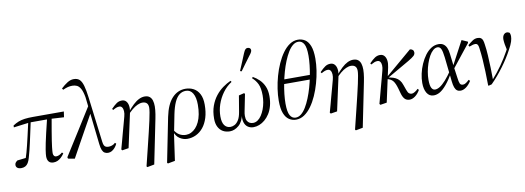

<svg xmlns="http://www.w3.org/2000/svg" viewBox="-71 -1187 5036 1840"><g transform="rotate(-10 2447.0 -267.0)"><path d="M47 12Q26 12 12 2Q-2 -8 -2 -27Q-2 -41 6 -50.5Q14 -60 24 -67Q48 -70 71.5 -72.5Q95 -75 118 -78L115 -66H104Q114 -96 122.5 -125.5Q131 -155 140 -193Q149 -231 161.5 -284Q174 -337 191 -415H215Q200 -345 189.5 -296.5Q179 -248 171 -212Q163 -176 155 -143.5Q147 -111 136 -73Q128 -44 116.5 -25Q105 -6 88 3Q71 12 47 12ZM46 -385V-403Q73 -421 100.5 -432Q128 -443 163 -447.5Q198 -452 244 -452H544L536 -397L399 -405H202ZM363 12Q332 12 317 -6Q302 -24 302 -57Q302 -66 303.5 -81.5Q305 -97 309 -122.5Q313 -148 321 -186.5Q329 -225 342 -281Q355 -337 374 -414L420 -422Q406 -343 396.5 -287.5Q387 -232 381.5 -195Q376 -158 373.5 -135.5Q371 -113 370 -99.5Q369 -86 369 -77Q369 -62 376.5 -51.5Q384 -41 399 -41Q413 -41 428 -48Q443 -55 458 -68L469 -57Q453 -34 436 -18.5Q419 -3 401 4.5Q383 12 363 12Z M505 0 501 -14Q575 -132 650 -250Q725 -368 798 -486L812 -404H800Q761 -335 722.5 -265.5Q684 -196 645.5 -127Q607 -58 569 12ZM894 12Q875 12 860.5 3.5Q846 -5 837 -26.5Q828 -48 824 -86L786 -425L785 -437L772 -552Q762 -607 746.5 -634.5Q731 -662 711 -671.5Q691 -681 666 -681Q644 -681 623.5 -676Q603 -671 574 -658L565 -672Q597 -702 628 -721.5Q659 -741 690 -741Q726 -741 746.5 -722Q767 -703 779.5 -659.5Q792 -616 801 -544L856 -102Q859 -77 866 -65Q873 -53 884 -49Q895 -45 910 -45Q924 -45 941.5 -50.5Q959 -56 974 -71L985 -61Q976 -41 961.5 -24Q947 -7 930 2.5Q913 12 894 12Z M1023 2Q1034 -36 1044 -74Q1054 -112 1064.5 -150.5Q1075 -189 1085.5 -227Q1096 -265 1106 -303Q1114 -332 1112.5 -355.5Q1111 -379 1101.5 -392.5Q1092 -406 1075 -406Q1060 -406 1045.5 -400.5Q1031 -395 1012 -384L1004 -396Q1036 -429 1058.5 -444Q1081 -459 1109 -459Q1135 -459 1150.5 -441.5Q1166 -424 1170 -395Q1174 -366 1166 -329L1094 2L1031 12ZM1233 204 1278 21Q1297 -56 1311.5 -117Q1326 -178 1336 -223.5Q1346 -269 1351 -299.5Q1356 -330 1356 -346Q1356 -377 1341 -391Q1326 -405 1300 -405Q1277 -405 1251 -393Q1225 -381 1198.5 -359Q1172 -337 1145 -306V-334H1154Q1188 -376 1218 -404Q1248 -432 1276 -445.5Q1304 -459 1330 -459Q1361 -459 1378.5 -445Q1396 -431 1403.5 -406.5Q1411 -382 1411 -349Q1411 -332 1409 -313Q1407 -294 1404 -274Q1401 -254 1396.5 -232.5Q1392 -211 1387.5 -188Q1383 -165 1378 -141L1309 199L1240 212Z M1440 212 1433 204 1519 -227Q1544 -348 1598.5 -406Q1653 -464 1729 -464Q1772 -464 1807.5 -445Q1843 -426 1864 -386Q1885 -346 1885 -283Q1885 -211 1868 -156Q1851 -101 1820.5 -63.5Q1790 -26 1750 -7Q1710 12 1665 12Q1626 12 1591 -11Q1556 -34 1540 -84L1539 -108Q1563 -65 1592.5 -46.5Q1622 -28 1659 -28Q1685 -28 1709 -39.5Q1733 -51 1753.5 -73Q1774 -95 1789 -127Q1804 -159 1812 -200.5Q1820 -242 1820 -293Q1820 -364 1796.5 -404Q1773 -444 1729 -444Q1693 -444 1665 -422Q1637 -400 1617 -355Q1597 -310 1583 -241L1549 -68H1548L1510 199Z M2079 12Q2041 12 2012 -4.5Q1983 -21 1966.5 -53.5Q1950 -86 1950 -133Q1950 -203 1969.5 -257Q1989 -311 2021 -351.5Q2053 -392 2091.5 -419.5Q2130 -447 2168 -464L2176 -452Q2125 -419 2088.5 -369Q2052 -319 2032.5 -261Q2013 -203 2013 -144Q2013 -86 2034 -57.5Q2055 -29 2092 -29Q2112 -29 2133 -40Q2154 -51 2171.5 -79Q2189 -107 2197 -157L2223 -312L2275 -325L2283 -317L2251 -157Q2248 -144 2246.5 -131.5Q2245 -119 2245 -108Q2245 -78 2254.5 -61Q2264 -44 2279 -36.5Q2294 -29 2312 -29Q2336 -29 2357 -43.5Q2378 -58 2394.5 -83Q2411 -108 2423 -139.5Q2435 -171 2441 -205.5Q2447 -240 2447 -273Q2447 -344 2428 -384Q2409 -424 2376 -452L2384 -464Q2417 -446 2446 -418Q2475 -390 2492.5 -350Q2510 -310 2510 -256Q2510 -204 2498.5 -161Q2487 -118 2466.5 -86Q2446 -54 2420 -32Q2394 -10 2365.5 1Q2337 12 2309 12Q2277 12 2253.5 -4.5Q2230 -21 2220.5 -53.5Q2211 -86 2219 -133H2221Q2208 -59 2166.5 -23.5Q2125 12 2079 12ZM2274 -540Q2291 -581 2308 -621Q2325 -661 2341 -701Q2346 -713 2351.5 -723Q2357 -733 2364.5 -739.5Q2372 -746 2382 -746Q2397 -746 2405.5 -739Q2414 -732 2414 -719Q2414 -709 2406.5 -696Q2399 -683 2388 -670Q2363 -636 2338 -602.5Q2313 -569 2289 -535Z M2723 12Q2687 12 2656.5 -7.5Q2626 -27 2608 -72Q2590 -117 2590 -195Q2590 -249 2599 -310Q2608 -371 2625 -432Q2642 -493 2667 -548.5Q2692 -604 2723 -647Q2754 -690 2791.5 -715Q2829 -740 2872 -740Q2909 -740 2939.5 -721Q2970 -702 2988 -656.5Q3006 -611 3006 -533Q3006 -479 2997 -418.5Q2988 -358 2970.5 -296.5Q2953 -235 2928.5 -180Q2904 -125 2872.5 -81.5Q2841 -38 2803.5 -13Q2766 12 2723 12ZM2723 -8Q2751 -8 2776.5 -28.5Q2802 -49 2824 -85.5Q2846 -122 2865 -169Q2884 -216 2899 -268.5Q2914 -321 2924.5 -375Q2935 -429 2940.5 -479.5Q2946 -530 2946 -571Q2946 -653 2926.5 -686.5Q2907 -720 2872 -720Q2844 -720 2818.5 -699.5Q2793 -679 2771 -642.5Q2749 -606 2730 -559.5Q2711 -513 2696 -460Q2681 -407 2670.5 -353Q2660 -299 2654.5 -249Q2649 -199 2649 -157Q2649 -76 2668.5 -42Q2688 -8 2723 -8ZM2623 -344 2637 -388H2966L2952 -344Z M3052 2Q3063 -36 3073 -74Q3083 -112 3093.5 -150.5Q3104 -189 3114.5 -227Q3125 -265 3135 -303Q3143 -332 3141.5 -355.5Q3140 -379 3130.5 -392.5Q3121 -406 3104 -406Q3089 -406 3074.5 -400.5Q3060 -395 3041 -384L3033 -396Q3065 -429 3087.5 -444Q3110 -459 3138 -459Q3164 -459 3179.5 -441.5Q3195 -424 3199 -395Q3203 -366 3195 -329L3123 2L3060 12ZM3262 204 3307 21Q3326 -56 3340.5 -117Q3355 -178 3365 -223.5Q3375 -269 3380 -299.5Q3385 -330 3385 -346Q3385 -377 3370 -391Q3355 -405 3329 -405Q3306 -405 3280 -393Q3254 -381 3227.5 -359Q3201 -337 3174 -306V-334H3183Q3217 -376 3247 -404Q3277 -432 3305 -445.5Q3333 -459 3359 -459Q3390 -459 3407.5 -445Q3425 -431 3432.5 -406.5Q3440 -382 3440 -349Q3440 -332 3438 -313Q3436 -294 3433 -274Q3430 -254 3425.5 -232.5Q3421 -211 3416.5 -188Q3412 -165 3407 -141L3338 199L3269 212Z M3535 2Q3546 -37 3556 -75.5Q3566 -114 3576.5 -152.5Q3587 -191 3597.5 -229.5Q3608 -268 3618 -307Q3626 -336 3624.5 -358.5Q3623 -381 3613.5 -393.5Q3604 -406 3587 -406Q3572 -406 3558 -400.5Q3544 -395 3524 -384L3516 -396Q3548 -429 3571 -444Q3594 -459 3621 -459Q3647 -459 3662.5 -441.5Q3678 -424 3682 -395Q3686 -366 3678 -329L3606 2L3543 12ZM3829 12Q3798 12 3780.5 -7Q3763 -26 3753 -62L3739 -112Q3724 -164 3706.5 -186Q3689 -208 3661 -216L3637 -223V-229H3640L3650 -238L3913 -462Q3930 -461 3940 -451.5Q3950 -442 3950 -426Q3950 -408 3935.5 -394Q3921 -380 3877 -354L3655 -226L3654 -235L3682 -229Q3711 -223 3732 -212.5Q3753 -202 3768.5 -183.5Q3784 -165 3794 -134L3811 -86Q3821 -58 3832 -49.5Q3843 -41 3859 -41Q3871 -41 3889 -52Q3907 -63 3920 -77L3931 -65Q3909 -27 3881.5 -7.5Q3854 12 3829 12Z M4063 12Q4020 12 3997 -25.5Q3974 -63 3974 -124Q3974 -167 3984 -213.5Q3994 -260 4013.5 -304.5Q4033 -349 4059.5 -385Q4086 -421 4119.5 -442.5Q4153 -464 4192 -464Q4220 -464 4239 -451Q4258 -438 4269 -413.5Q4280 -389 4284 -352L4299 -227L4300 -217L4314 -117Q4319 -74 4327 -57.5Q4335 -41 4357 -41Q4372 -41 4388 -52.5Q4404 -64 4417 -77L4429 -65Q4405 -27 4377.5 -7.5Q4350 12 4324 12Q4304 12 4290 2Q4276 -8 4267.5 -31Q4259 -54 4255 -92L4229 -330Q4222 -390 4210.5 -413Q4199 -436 4176 -436Q4154 -436 4133 -417.5Q4112 -399 4095 -368.5Q4078 -338 4065 -299.5Q4052 -261 4045 -221Q4038 -181 4038 -144Q4038 -89 4050.5 -65Q4063 -41 4085 -41Q4107 -41 4132.5 -57Q4158 -73 4189.5 -108Q4221 -143 4259 -199L4277 -187H4271Q4226 -109 4190 -66Q4154 -23 4123.5 -5.5Q4093 12 4063 12ZM4293 -200 4287 -221 4416 -464 4473 -439V-427Z M4592 8Q4591 -64 4589 -127Q4587 -190 4583 -246.5Q4579 -303 4572 -353Q4570 -372 4566 -383Q4562 -394 4555.5 -399Q4549 -404 4538 -404Q4525 -404 4512.5 -400Q4500 -396 4480 -389L4472 -404Q4499 -427 4521.5 -442Q4544 -457 4569 -457Q4590 -457 4602 -449.5Q4614 -442 4620 -425Q4626 -408 4629 -381Q4636 -336 4639.5 -276.5Q4643 -217 4645 -153.5Q4647 -90 4647 -32L4641 -35Q4669 -66 4693.5 -97Q4718 -128 4740 -159Q4762 -190 4781 -221Q4800 -252 4818 -284Q4825 -298 4829.5 -306Q4834 -314 4838 -324L4832 -278L4817 -352Q4816 -362 4814 -374Q4812 -386 4812 -399Q4812 -429 4825 -445Q4838 -461 4857 -461Q4865 -461 4872 -457.5Q4879 -454 4883 -452Q4885 -448 4887.5 -438Q4890 -428 4890 -420Q4890 -396 4881 -367Q4872 -338 4846 -291Q4827 -255 4802.5 -216.5Q4778 -178 4749.5 -139.5Q4721 -101 4690 -64.5Q4659 -28 4627 4L4596 12Z"/></g></svg>

Font: Source Serif 4 60pt
Style: Italic
Weight: 400
Italic angle: -12°
Version: Version 4.004;hotconv 1.0.116;makeotfexe 2.5.65601